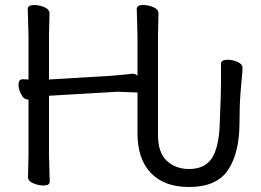

<svg xmlns="http://www.w3.org/2000/svg" viewBox="-20 -731 1044 768"><path d="M736 -55Q800 -55 828 -99Q856 -143 859 -236Q864 -359 864 -397V-476Q864 -492 891 -492Q910 -492 929 -484Q950 -475 950 -460V-458Q950 -446 948 -428Q946 -410 942 -358.5Q938 -307 938 -241Q938 -120 892.5 -51.5Q847 17 736 17Q638 17 584 -38.5Q530 -94 530 -198V-361L450 -364L176 -348V-111L179 -5Q179 11 154 11Q135 11 115 3Q92 -6 92 -23L94 -110V-333Q94 -333 93 -333H92Q75 -333 64.5 -354Q54 -375 54 -392Q54 -414 71 -414H72L94 -413V-589L91 -695Q91 -711 116 -711Q136 -711 156 -703Q178 -694 178 -677L176 -588V-413L426 -428Q497 -434 508 -436H509H512Q522 -436 530 -428V-589L527 -695Q527 -711 552 -711Q572 -711 592 -703Q614 -694 614 -677L612 -588V-198Q612 -194 612 -190Q612 -121 647 -88Q682 -55 736 -55Z"/></svg>

Font: Moon Stars Kai
Style: Bold
Weight: 700
Designer: GuiWonder
Version: Version 1.101